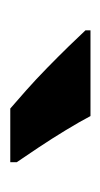

<svg xmlns="http://www.w3.org/2000/svg" viewBox="71 -878 200 383"><g transform="rotate(90 171.5 -686.0)"><path d="M211 -766Q222 -745 239 -717Q256 -689 274 -662Q292 -635 303 -619V-606H196Q182 -618 160 -637.5Q138 -657 115 -679.5Q92 -702 72 -722.5Q52 -743 40 -756V-766Z"/></g></svg>

Font: Noto Sans Devanagari Condensed ExtraBold
Style: Regular
Weight: 800
Width: 3
Designer: Jelle Bosma - Monotype Design Team
Foundry: Monotype Imaging Inc.
Version: Version 2.004; ttfautohint (v1.8.4.7-5d5b)